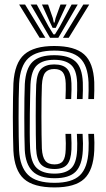

<svg xmlns="http://www.w3.org/2000/svg" viewBox="-20 -810 464 839"><path d="M218.4 9Q126.2 9 84.6 -28.3Q43 -65.6 38.5 -151.5Q37.5 -176.2 36.9 -215.7Q36.2 -255.1 36.2 -299.1Q36.2 -343 36.9 -382.4Q37.5 -421.7 38.6 -446.1Q43.8 -535 86.2 -572Q128.6 -609 216.8 -609Q306.4 -609 347.3 -572.7Q388.3 -536.3 391.9 -451.1Q392.5 -434.8 392.1 -414.3Q391.7 -393.9 390.9 -377.1H365.9Q366.8 -394 367.2 -413.3Q367.6 -432.6 366.9 -450.1Q363.7 -524.5 329 -556.7Q294.3 -588.9 216.8 -588.9Q140.3 -588.9 104.2 -555.9Q68.2 -523 63.5 -444.7Q62.3 -419.1 61.7 -379.3Q61.2 -339.5 61.2 -295.8Q61.2 -252.1 61.8 -214.1Q62.5 -176.1 63.3 -154.1Q67 -80.9 102.5 -46Q137.9 -11.1 218.4 -11.1Q294.8 -11.1 329.1 -44Q363.4 -76.9 366.9 -152.7Q367.7 -169.4 367.5 -185.1Q367.4 -200.7 365.9 -224.9H390.9Q392.3 -203.2 392.5 -187.1Q392.7 -171.1 391.9 -151.9Q387.9 -65.7 347.8 -28.3Q307.6 9 218.4 9ZM218.4 -31.2Q152.2 -31.2 121.7 -62.2Q91.3 -93.1 88.2 -155Q87.2 -177.9 86.7 -216.2Q86.2 -254.5 86.2 -297.9Q86.2 -341.3 86.7 -380.3Q87.2 -419.2 88.4 -443.2Q92.5 -511.2 122.5 -540Q152.5 -568.8 216.8 -568.8Q279.5 -568.8 309.4 -541.8Q339.3 -514.9 341.9 -449.4Q342.6 -433.8 342.2 -415Q341.8 -396.2 340.9 -377.1H316Q316.9 -397.2 317.2 -415.6Q317.6 -433.9 317 -448.8Q314.8 -505.6 289.8 -527.1Q264.9 -548.7 216.8 -548.7Q168.3 -548.7 142.5 -525.8Q116.7 -502.9 113.2 -441.4Q112.6 -426.8 111.8 -392.4Q110.9 -357.9 110.4 -314.9Q109.9 -271.9 110 -230.5Q110.1 -189.2 111.6 -160.8Q115.1 -99.5 140.9 -75.4Q166.7 -51.3 218.4 -51.3Q265.9 -51.3 290.1 -73.6Q314.3 -95.9 317 -154Q317.5 -168.5 317.5 -183.5Q317.5 -198.5 316 -224.9H340.9Q342.6 -197.2 342.6 -183Q342.5 -168.7 341.9 -153.4Q338.9 -87.9 310.4 -59.5Q281.9 -31.2 218.4 -31.2ZM218.4 -71.5Q178.1 -71.5 159 -91.6Q139.9 -111.8 137.7 -161.5Q136.9 -184.9 136.5 -222.4Q136.1 -260 136.1 -301.7Q136.1 -343.4 136.6 -380.4Q137.2 -417.4 138.2 -439.9Q141.1 -491.9 161 -510.2Q180.9 -528.5 216.8 -528.5Q255.2 -528.5 272.9 -509.8Q290.7 -491 292.2 -446.5Q292.6 -436.2 292.5 -419Q292.3 -401.9 291 -377.1H266.2Q267.1 -399.5 267.4 -417Q267.7 -434.5 267.2 -445.5Q266.1 -479 254.7 -493.7Q243.3 -508.4 216.8 -508.4Q190.6 -508.4 177.9 -493.1Q165.2 -477.7 163.1 -438.6Q162.1 -416.2 161.6 -379Q161.1 -341.9 161.1 -300.2Q161.1 -258.5 161.6 -221.4Q162.1 -184.2 162.9 -161.6Q165 -123.7 177.8 -107.6Q190.5 -91.6 218.4 -91.6Q244.5 -91.6 255.3 -106.8Q266.1 -122 267.1 -156.8Q267.6 -171.2 267.6 -183.7Q267.6 -196.3 266.1 -224.9H291Q292.3 -201.2 292.5 -184.6Q292.8 -167.9 292.2 -156.6Q290.1 -110.5 273.2 -91Q256.2 -71.5 218.4 -71.5ZM63.5 -790.3H89.5L178.3 -644.8H153.2ZM113.8 -790.3H140.6L192.2 -694.4L213.4 -660H220.2L241.3 -694.2L293 -790.3H319.7L234.9 -644.8H198.7ZM163.3 -790.3H190.1L210.9 -730.8L215 -711.4H218.6L222.9 -730.8L244.3 -790.3H271L237.2 -716.8L223.6 -688.3H209.9L196.4 -716.8ZM344.1 -790.3H370L280.4 -644.8H255.2Z"/></svg>

Font: Big Shoulders Inline Display SC Thin
Style: Regular
Weight: 100
Designer: Patric King
Foundry: XO Type Co
Version: Version 2.002